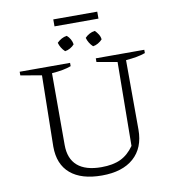

<svg xmlns="http://www.w3.org/2000/svg" viewBox="-97 -994 979 1088"><g transform="rotate(-10 392.5 -450.5)"><path d="M402 9Q284 9 221 -44.5Q158 -98 158 -200L165 -609L44 -630V-651H334V-632Q313 -624 286.5 -619Q260 -614 223 -611V-198Q223 -119 269.5 -78.5Q316 -38 407 -38Q474 -38 518 -59Q562 -80 595 -127L600 -609L482 -630V-651H761V-632Q739 -624 711.5 -619Q684 -614 649 -611L650 -211Q650 -106 585 -48.5Q520 9 402 9ZM342 -805Q354 -795 362 -780.5Q370 -766 372 -751Q363 -740 348 -731.5Q333 -723 318 -721Q306 -732 297.5 -746Q289 -760 285 -775Q297 -787 311.5 -795Q326 -803 342 -805ZM503 -805Q514 -795 523 -780.5Q532 -766 533 -751Q523 -740 508.5 -731.5Q494 -723 479 -721Q467 -732 458.5 -746Q450 -760 446 -775Q457 -787 472 -795Q487 -803 503 -805ZM283 -870V-910H536V-870Z"/></g></svg>

Font: Piazzolla Thin ExtraLight
Style: Regular
Weight: 250
Version: Version 2.005